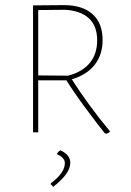

<svg xmlns="http://www.w3.org/2000/svg" viewBox="-20 -512 506 743"><path d="M257.8 -205.1Q288.1 -157.2 327.6 -103.5Q366.2 -50.8 404.8 -4.9V-1Q403.3 0 401.4 1Q399.4 2 397.9 2.7Q396.5 3.4 394.5 4.4Q392.6 5.4 391.1 5.9L384.8 2.9Q357.9 -30.3 308.1 -97.7Q270 -148.9 236.8 -201.2H127.9V0H107.9V-491.2L227.1 -492.2Q298.8 -492.2 337.9 -457.5Q377 -422.9 377 -356.9Q377 -300.8 346.7 -261.7Q315.9 -222.2 257.8 -205.1ZM243.2 -219.2Q297.9 -232.9 327.1 -268.1Q356 -302.7 356 -356Q356 -411.1 324.2 -440.9Q291.5 -471.2 231 -474.1L127.9 -473.1V-220.2ZM213.9 69.8Q252 86.9 252 118.2Q252 159.7 186 210.9L175.8 200.2L177.2 196.8Q231 156.7 231 119.1Q231 98.6 201.2 85V81.1Q206.5 73.2 213.9 69.8Z"/></svg>

Font: Datalegreya
Style: Gradient
Weight: 400
Designer: Figs Lab
Foundry: Figs Lab
Version: Version 1.002;PS 001.002;hotconv 1.0.70;makeotf.lib2.5.58329